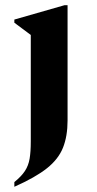

<svg xmlns="http://www.w3.org/2000/svg" viewBox="-20 -486 370 736"><path d="M239 -24Q239 36 221.5 80Q204 124 160 159Q116 194 35 230V212Q62 190 75.5 169.5Q89 149 93.5 122.5Q98 96 98 56V-352L35 -399V-411L227 -466H239Z"/></svg>

Font: Spectral
Style: Bold
Weight: 700
Designer: Jean-Baptiste Levee
Foundry: Production Type
Version: Version 2.001